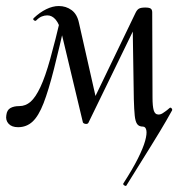

<svg xmlns="http://www.w3.org/2000/svg" viewBox="-27 -413 623 637"><path d="M33 9Q12 9 1.5 -2.5Q-9 -14 -6 -31Q-4 -48 7.5 -54.5Q19 -61 37 -61Q58 -61 74.5 -75.5Q91 -90 107 -124Q123 -158 139.5 -217Q156 -276 177 -365L194 -361Q170 -255 152 -184Q134 -113 117.5 -70.5Q101 -28 81 -9.5Q61 9 33 9ZM417 -84 413 -341 445 -373 266 -5Q263 -1 256.5 -2Q250 -3 248 -7L177 -304Q170 -333 158 -347.5Q146 -362 130 -362Q121 -362 112 -358.5Q103 -355 94 -346Q91 -342 86 -345.5Q81 -349 85 -353Q105 -372 126.5 -382.5Q148 -393 168 -393Q192 -393 210.5 -379.5Q229 -366 235 -337L294 -76L263 -39L422 -369Q427 -380 433.5 -384Q440 -388 455 -388Q468 -388 473 -384.5Q478 -381 478 -372L479 -89Q479 -61 483 -47Q487 -33 499 -33Q506 -33 513 -37.5Q520 -42 526.5 -47Q533 -52 536 -55Q539 -57 542 -54Q545 -51 544 -47Q542 -43 524.5 -12.5Q507 18 473.5 72Q440 126 392 203Q391 205 386 202.5Q381 200 382 196Q413 148 430.5 113Q448 78 454.5 54.5Q461 31 458.5 19Q456 7 447 7Q434 7 428 -1.5Q422 -10 420 -29.5Q418 -49 417 -84Z"/></svg>

Font: Cormorant Medium
Style: Italic
Weight: 500
Italic angle: -10°
Designer: Christian Thalmann (Catharsis Fonts)
Foundry: Catharsis Fonts
Version: Version 4.000